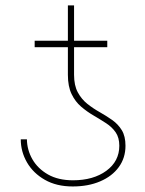

<svg xmlns="http://www.w3.org/2000/svg" viewBox="-20 -671 530 700"><path d="M415 -139.6Q415 -169.4 401.6 -188.7Q388.2 -208 366.7 -221.9Q345.2 -235.8 321.3 -249.8Q297.4 -263.7 275.9 -282Q254.4 -300.3 241 -328.1Q227.5 -356 227.5 -398.4V-651.4H250V-398.4Q250 -359.4 263.7 -334.2Q277.3 -309.1 298.6 -292.2Q319.8 -275.4 343.8 -262Q367.7 -248.5 389.2 -233.4Q410.6 -218.3 424.1 -196.3Q437.5 -174.3 437.5 -139.6Q437.5 -95.2 413.1 -61.8Q388.7 -28.3 345.2 -9.8Q301.8 8.8 245.1 8.8Q186 8.8 143.6 -15.4Q101.1 -39.6 78.4 -78.9Q55.7 -118.2 55.7 -163.1H78.1Q78.6 -124.5 98.1 -90.3Q117.7 -56.2 155 -34.9Q192.4 -13.7 246.1 -13.7Q320.3 -13.7 367.7 -48.3Q415 -83 415 -139.6ZM371.1 -522.5V-499H106.4V-522.5Z"/></svg>

Font: Inter 18pt Thin
Style: Regular
Weight: 250
Designer: Rasmus Andersson
Foundry: rsms
Version: Version 4.001;git-66647c0bb